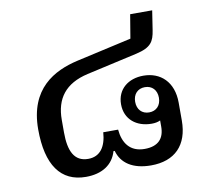

<svg xmlns="http://www.w3.org/2000/svg" viewBox="-71 -674 833 764"><g transform="rotate(-10 346.0 -291.5)"><path d="M217 12C282 12 327 -17 342 -70H347C361 -19 406 12 480 12C576 12 631 -43 631 -143V-215C631 -299 580 -345 511 -345C450 -345 404 -309 404 -248C404 -187 450 -151 511 -151C524 -151 536 -153 546 -158V-133C546 -86 522 -57 466 -57C407 -57 380 -96 375 -151H315C311 -94 287 -57 238 -57C182 -57 161 -102 161 -177V-228C161 -314 202 -369 294 -390L499 -436C560 -450 572 -472 579 -517L591 -595H502L486 -499L263 -449C167 -427 62 -372 62 -207C62 -63 115 12 217 12ZM509 -197C480 -197 461 -217 461 -248C461 -279 480 -299 509 -299C538 -299 557 -279 557 -248C557 -217 538 -197 509 -197Z"/></g></svg>

Font: IBM Plex Thai Looped Text
Style: Regular
Weight: 450
Designer: Mike Abbink, Paul van der Laan, Pieter van Rosmalen, Ben Mitchell, Mark Frömberg
Foundry: Bold Monday
Version: Version 1.0